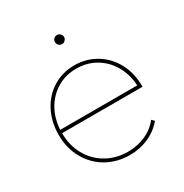

<svg xmlns="http://www.w3.org/2000/svg" viewBox="-162 -820 911 951"><g transform="rotate(-30 293.5 -345.0)"><path d="M312 3Q238 3 179.5 -30.5Q121 -64 87.5 -124Q54 -184 54 -259Q54 -334 85 -393.5Q116 -453 170.5 -486.5Q225 -520 293 -520Q360 -520 415 -487Q470 -454 501.5 -396Q533 -338 533 -264Q533 -263 533 -261.5Q533 -260 533 -259H65V-278H522L514 -263Q514 -330 485.5 -384.5Q457 -439 406.5 -470Q356 -501 293 -501Q230 -501 180 -470Q130 -439 101.5 -384.5Q73 -330 73 -263V-259Q73 -189 104 -133.5Q135 -78 189.5 -47Q244 -16 312 -16Q365 -16 411.5 -36.5Q458 -57 488 -96L502 -82Q468 -41 418 -19Q368 3 312 3ZM294 -641Q283 -641 275.5 -649Q268 -657 268 -667Q268 -678 275.5 -685.5Q283 -693 294 -693Q304 -693 312 -685.5Q320 -678 320 -667Q320 -657 312 -649Q304 -641 294 -641Z"/></g></svg>

Font: Montserrat
Style: Regular
Weight: 400
Designer: Julieta Ulanovsky
Foundry: Julieta Ulanovsky
Version: Version 8.000